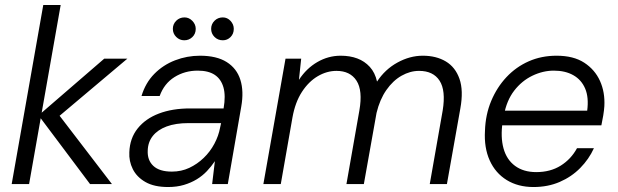

<svg xmlns="http://www.w3.org/2000/svg" viewBox="-20 -740 2485 772"><path d="M342 0 135 -276 399 -504H492L187 -247L194 -308L430 0ZM27 0 154 -720H224L97 0Z M656 12Q600 12 565 -8Q530 -28 514 -60Q498 -92 500 -128Q502 -184 533.5 -223.5Q565 -263 619 -283.5Q673 -304 744 -304H879Q888 -355 878.5 -388.5Q869 -422 843.5 -439Q818 -456 775 -456Q723 -456 681.5 -430Q640 -404 622 -354H549Q565 -407 600.5 -443Q636 -479 684 -497.5Q732 -516 784 -516Q851 -516 891.5 -490.5Q932 -465 946.5 -419Q961 -373 950 -311L896 0H833L844 -92Q830 -71 812 -52Q794 -33 771 -19Q748 -5 719.5 3.5Q691 12 656 12ZM671 -50Q709 -50 741 -65Q773 -80 799 -105Q825 -130 842 -162Q859 -194 865 -227L869 -245H738Q686 -245 650 -231.5Q614 -218 594.5 -193.5Q575 -169 574 -135Q572 -96 596.5 -73Q621 -50 671 -50ZM721 -578Q702 -578 688.5 -591.5Q675 -605 675 -624Q675 -643 688.5 -656.5Q702 -670 722 -670Q740 -670 753.5 -656Q767 -642 767 -624Q767 -604 753.5 -591Q740 -578 721 -578ZM876 -578Q856 -578 842.5 -591.5Q829 -605 829 -624Q829 -643 842.5 -656.5Q856 -670 876 -670Q894 -670 907 -656Q920 -642 920 -624Q920 -604 907 -591Q894 -578 876 -578Z M1039 0 1128 -504H1191L1182 -419Q1212 -465 1256 -490.5Q1300 -516 1350 -516Q1387 -516 1416.5 -505Q1446 -494 1467 -471Q1488 -448 1496 -412Q1528 -461 1578 -488.5Q1628 -516 1680 -516Q1734 -516 1772.5 -493Q1811 -470 1827.5 -423Q1844 -376 1831 -304L1777 0H1708L1760 -296Q1773 -376 1747.5 -415.5Q1722 -455 1665 -455Q1629 -455 1594.5 -435.5Q1560 -416 1533.5 -378Q1507 -340 1494 -286L1443 0H1373L1425 -296Q1439 -376 1413.5 -415.5Q1388 -455 1333 -455Q1294 -455 1257.5 -433.5Q1221 -412 1194 -370.5Q1167 -329 1156 -268L1109 0Z M2125 12Q2063 12 2017.5 -16Q1972 -44 1949 -95Q1926 -146 1930 -214Q1932 -279 1955 -334Q1978 -389 2016.5 -430Q2055 -471 2106 -493.5Q2157 -516 2218 -516Q2286 -516 2329 -488Q2372 -460 2392.5 -414.5Q2413 -369 2410 -313Q2409 -297 2405.5 -275.5Q2402 -254 2398 -236H1984L1994 -295H2341Q2348 -348 2333 -383.5Q2318 -419 2285.5 -437.5Q2253 -456 2207 -456Q2163 -456 2120.5 -435.5Q2078 -415 2047.5 -375.5Q2017 -336 2006 -276L2001 -250Q1992 -189 2004.5 -143.5Q2017 -98 2051 -73Q2085 -48 2136 -48Q2193 -48 2234.5 -74Q2276 -100 2300 -144H2368Q2348 -100 2313 -64.5Q2278 -29 2230.5 -8.5Q2183 12 2125 12Z"/></svg>

Font: DM Sans Light
Style: Italic
Weight: 300
Italic angle: -10°
Designer: Colophon Foundry, Jonny Pinhorn
Foundry: Colophon Foundry
Version: Version 4.004;gftools[0.9.30]